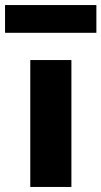

<svg xmlns="http://www.w3.org/2000/svg" viewBox="-46 -741 402 761"><path d="M74 0V-503H237V0ZM-26 -611V-721H336V-611Z"/></svg>

Font: Nunito Sans 7pt ExtraBold
Style: Regular
Weight: 800
Designer: Vernon Adams
Foundry: Vernon Adams
Version: Version 3.101;gftools[0.9.27]